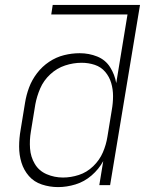

<svg xmlns="http://www.w3.org/2000/svg" viewBox="-20 -755 616 783"><path d="M217 8Q252 8 288 -3Q324 -14 353.5 -39.5Q383 -65 401 -98L385 0H429L551 -735H195L189 -696H500L454 -416Q448 -451 429 -481Q410 -511 376.5 -524.5Q343 -538 305 -538Q273 -538 241 -530Q209 -522 180.5 -503Q152 -484 131 -456.5Q110 -429 98.5 -398Q87 -367 82 -335L64 -225Q58 -191 58 -157Q58 -123 67.5 -92Q77 -61 98 -37Q119 -13 151 -2.5Q183 8 217 8ZM237 -31Q202 -31 170.5 -44.5Q139 -58 122 -86.5Q105 -115 102.5 -149.5Q100 -184 106 -219L124 -329Q130 -362 144 -394.5Q158 -427 185 -452Q212 -477 245.5 -488Q279 -499 313 -499Q341 -499 366.5 -490.5Q392 -482 409 -462Q426 -442 433.5 -416.5Q441 -391 441 -363Q441 -335 436 -307L418 -197Q413 -165 399.5 -133.5Q386 -102 360 -77Q334 -52 301.5 -41.5Q269 -31 237 -31Z"/></svg>

Font: Iosevka Sparkle XLtObl
Style: Regular
Weight: 200
Italic angle: -9°
Designer: Belleve Invis
Foundry: Belleve Invis
Version: Version 4.5.0; ttfautohint (v1.8.3)